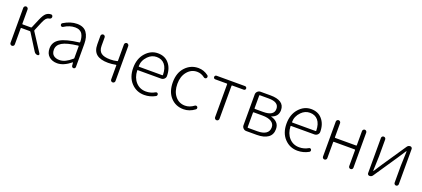

<svg xmlns="http://www.w3.org/2000/svg" viewBox="43 -1490 5379 2447"><g transform="rotate(20 2733.0 -267.0)"><path d="M332 -287.1Q329.1 -280.3 333 -273.4L492.2 -27.3Q496.1 -22.5 496.1 -17.6Q496.1 -13.7 493.2 -8.8Q488.3 0 477.5 0Q446.3 0 428.7 -27.3L290 -248Q286.1 -253.9 278.3 -253.9H165Q158.2 -253.9 158.2 -247.1V-29.3Q158.2 -16.6 149.4 -8.3Q140.6 0 128.9 0Q117.2 0 108.4 -8.3Q99.6 -16.6 99.6 -29.3V-503.9Q99.6 -515.6 108.4 -524.4Q117.2 -533.2 128.9 -533.2Q140.6 -533.2 149.4 -524.4Q158.2 -515.6 158.2 -503.9V-310.5Q158.2 -302.7 165 -302.7H276.4Q284.2 -302.7 287.1 -309.6L338.9 -431.6Q367.2 -498 395.5 -522.5Q424.8 -546.9 463.9 -546.9Q475.6 -546.9 481.9 -536.6Q488.3 -526.4 486.3 -513.7Q481.4 -491.2 451.2 -487.3Q432.6 -484.4 416.5 -466.8Q400.4 -449.2 381.8 -406.2Z M745.1 12.7Q677.7 12.7 634.3 -24.9Q590.8 -62.5 590.8 -133.8Q590.8 -220.7 669.4 -267.1Q748 -313.5 922.9 -334Q930.7 -335 930.7 -343.8Q930.7 -374 924.8 -399.4Q919.9 -424.8 906.7 -447.8Q893.6 -470.7 868.7 -483.4Q843.8 -496.1 808.6 -496.1Q733.4 -496.1 660.2 -449.2Q652.3 -443.4 642.6 -445.3Q632.8 -447.3 627 -456.1Q622.1 -464.8 624 -475.1Q626 -485.4 634.8 -490.2Q727.5 -546.9 816.4 -546.9Q906.2 -546.9 947.3 -490.2Q988.3 -433.6 988.3 -337.9V-24.4Q988.3 -14.6 981 -7.3Q973.6 0 963.9 0Q953.1 0 945.8 -6.8Q938.5 -13.7 937.5 -24.4L933.6 -67.4Q933.6 -68.4 932.6 -68.4Q931.6 -68.4 930.7 -67.4Q832 12.7 745.1 12.7ZM757.8 -36.1Q798.8 -36.1 838.4 -55.2Q877.9 -74.2 924.8 -114.3Q930.7 -119.1 930.7 -126V-285.2Q930.7 -291 924.8 -291Q923.8 -291 922.9 -291Q773.4 -273.4 710.9 -236.3Q648.4 -199.2 648.4 -136.7Q648.4 -85 678.7 -60.5Q709 -36.1 757.8 -36.1Z M1464.8 -29.3V-219.7Q1464.8 -226.6 1458 -225.6Q1402.3 -214.8 1354.5 -214.8Q1249 -214.8 1197.3 -256.8Q1145.5 -298.8 1145.5 -390.6V-503.9Q1145.5 -515.6 1153.8 -524.4Q1162.1 -533.2 1174.3 -533.2Q1186.5 -533.2 1194.8 -524.4Q1203.1 -515.6 1203.1 -503.9V-390.6Q1203.1 -323.2 1242.2 -293.9Q1281.2 -264.6 1365.2 -264.6Q1413.1 -264.6 1458 -275.4Q1464.8 -277.3 1464.8 -284.2V-503.9Q1464.8 -515.6 1473.6 -524.4Q1482.4 -533.2 1494.1 -533.2Q1505.9 -533.2 1514.6 -524.4Q1523.4 -515.6 1523.4 -503.9V-29.3Q1523.4 -16.6 1514.6 -8.3Q1505.9 0 1494.1 0Q1482.4 0 1473.6 -8.3Q1464.8 -16.6 1464.8 -29.3Z M1925.8 12.7Q1820.3 12.7 1749 -63Q1677.7 -138.7 1677.7 -265.6Q1677.7 -390.6 1747.6 -468.8Q1817.4 -546.9 1912.1 -546.9Q2005.9 -546.9 2059.6 -485.4Q2118.2 -419.9 2118.2 -312.5Q2118.2 -290 2100.6 -273.4Q2083 -256.8 2057.6 -256.8H1744.1Q1737.3 -256.8 1737.3 -250Q1741.2 -154.3 1794.4 -95.2Q1847.7 -36.1 1931.6 -36.1Q1997.1 -36.1 2053.7 -69.3Q2061.5 -74.2 2071.3 -71.8Q2081.1 -69.3 2085 -60.5Q2089.8 -51.8 2086.9 -41.5Q2084 -31.2 2075.2 -26.4Q2004.9 12.7 1925.8 12.7ZM1737.3 -308.6Q1737.3 -302.7 1744.1 -302.7H2057.6Q2065.4 -302.7 2065.4 -309.6Q2065.4 -310.5 2065.4 -310.5Q2063.5 -401.4 2023.4 -449.2Q1983.4 -497.1 1913.1 -497.1Q1846.7 -497.1 1796.9 -446.3Q1737.3 -385.7 1737.3 -308.6Z M2459 12.7Q2351.6 12.7 2283.2 -62Q2214.8 -136.7 2214.8 -265.6Q2214.8 -394.5 2286.6 -470.7Q2358.4 -546.9 2461.9 -546.9Q2536.1 -546.9 2598.6 -499Q2606.4 -492.2 2607.4 -481.4Q2608.4 -470.7 2601.6 -461.9Q2594.7 -454.1 2584.5 -453.1Q2574.2 -452.1 2565.4 -459Q2517.6 -496.1 2462.9 -496.1Q2382.8 -496.1 2329.6 -431.6Q2276.4 -367.2 2276.4 -265.6Q2276.4 -164.1 2327.6 -100.6Q2378.9 -37.1 2461.9 -37.1Q2523.4 -37.1 2582 -81.1Q2589.8 -86.9 2599.6 -85.4Q2609.4 -84 2615.2 -76.2Q2620.1 -69.3 2620.1 -60.5Q2620.1 -47.9 2610.4 -41Q2539.1 12.7 2459 12.7Z M2874 -29.3V-476.6Q2874 -484.4 2867.2 -484.4H2710.9Q2700.2 -484.4 2693.4 -491.2Q2686.5 -498 2686.5 -508.3Q2686.5 -518.6 2693.4 -525.9Q2700.2 -533.2 2710.9 -533.2H3096.7Q3106.4 -533.2 3113.8 -525.9Q3121.1 -518.6 3121.1 -508.3Q3121.1 -498 3113.8 -491.2Q3106.4 -484.4 3096.7 -484.4H2940.4Q2933.6 -484.4 2933.6 -476.6V-29.3Q2933.6 -17.6 2924.8 -8.8Q2916 0 2903.8 0Q2891.6 0 2882.8 -8.8Q2874 -17.6 2874 -29.3Z M3306.6 0Q3283.2 0 3266.1 -17.1Q3249 -34.2 3249 -57.6V-475.6Q3249 -499 3266.1 -516.1Q3283.2 -533.2 3306.6 -533.2H3444.3Q3534.2 -533.2 3583.5 -500.5Q3632.8 -467.8 3632.8 -401.4Q3632.8 -313.5 3544.9 -285.2Q3543 -285.2 3543 -283.2Q3543 -281.2 3545.9 -280.3Q3592.8 -269.5 3624 -237.8Q3655.3 -206.1 3655.3 -152.3Q3655.3 -76.2 3601.1 -38.1Q3546.9 0 3450.2 0ZM3307.6 -310.5Q3307.6 -302.7 3314.5 -302.7H3425.8Q3572.3 -302.7 3572.3 -396.5Q3572.3 -488.3 3434.6 -488.3H3314.5Q3307.6 -488.3 3307.6 -480.5ZM3307.6 -53.7Q3307.6 -45.9 3314.5 -45.9H3440.4Q3517.6 -45.9 3557.1 -73.7Q3596.7 -101.6 3596.7 -155.3Q3596.7 -203.1 3554.2 -230Q3511.7 -256.8 3432.6 -256.8H3314.5Q3307.6 -256.8 3307.6 -250Z M4004.9 12.7Q3899.4 12.7 3828.1 -63Q3756.8 -138.7 3756.8 -265.6Q3756.8 -390.6 3826.7 -468.8Q3896.5 -546.9 3991.2 -546.9Q4085 -546.9 4138.7 -485.4Q4197.3 -419.9 4197.3 -312.5Q4197.3 -290 4179.7 -273.4Q4162.1 -256.8 4136.7 -256.8H3823.2Q3816.4 -256.8 3816.4 -250Q3820.3 -154.3 3873.5 -95.2Q3926.8 -36.1 4010.7 -36.1Q4076.2 -36.1 4132.8 -69.3Q4140.6 -74.2 4150.4 -71.8Q4160.2 -69.3 4164.1 -60.5Q4168.9 -51.8 4166 -41.5Q4163.1 -31.2 4154.3 -26.4Q4084 12.7 4004.9 12.7ZM3816.4 -308.6Q3816.4 -302.7 3823.2 -302.7H4136.7Q4144.5 -302.7 4144.5 -309.6Q4144.5 -310.5 4144.5 -310.5Q4142.6 -401.4 4102.5 -449.2Q4062.5 -497.1 3992.2 -497.1Q3925.8 -497.1 3876 -446.3Q3816.4 -385.7 3816.4 -308.6Z M4337.9 -29.3V-503.9Q4337.9 -515.6 4346.7 -524.4Q4355.5 -533.2 4367.2 -533.2Q4378.9 -533.2 4387.7 -524.4Q4396.5 -515.6 4396.5 -503.9V-313.5Q4396.5 -305.7 4403.3 -305.7H4685.5Q4693.4 -305.7 4693.4 -313.5V-503.9Q4693.4 -515.6 4701.7 -524.4Q4710 -533.2 4722.2 -533.2Q4734.4 -533.2 4742.7 -524.4Q4751 -515.6 4751 -503.9V-29.3Q4751 -16.6 4742.7 -8.3Q4734.4 0 4722.2 0Q4710 0 4701.7 -8.3Q4693.4 -16.6 4693.4 -29.3V-246.1Q4693.4 -252.9 4685.5 -252.9H4403.3Q4396.5 -252.9 4396.5 -246.1V-29.3Q4396.5 -16.6 4387.7 -8.3Q4378.9 0 4367.2 0Q4355.5 0 4346.7 -8.3Q4337.9 -16.6 4337.9 -29.3Z M4978.5 0Q4966.8 0 4958.5 -7.8Q4950.2 -15.6 4950.2 -27.3V-504.9Q4950.2 -516.6 4958.5 -524.9Q4966.8 -533.2 4979 -533.2Q4991.2 -533.2 4999.5 -524.9Q5007.8 -516.6 5007.8 -504.9V-276.4Q5007.8 -240.2 5001 -78.1Q5001 -76.2 5003.4 -76.2Q5005.9 -76.2 5006.8 -78.1Q5017.6 -94.7 5043.9 -135.3Q5070.3 -175.8 5081.1 -192.4L5295.9 -509.8Q5311.5 -533.2 5338.9 -533.2Q5350.6 -533.2 5358.4 -524.9Q5366.2 -516.6 5366.2 -505.9V-28.3Q5366.2 -16.6 5357.9 -8.3Q5349.6 0 5337.9 0Q5326.2 0 5317.9 -8.3Q5309.6 -16.6 5309.6 -28.3V-255.9Q5309.6 -293 5316.4 -454.1Q5316.4 -457 5314 -457Q5311.5 -457 5310.5 -455.1Q5294.9 -431.6 5236.3 -341.8L5020.5 -22.5Q5005.9 0 4978.5 0Z"/></g></svg>

Font: Gen Jyuu Gothic Light
Style: Regular
Weight: 200
Designer: [Source Han Sans]
Ryoko NISHIZUKA  (kana & ideographs); Paul D. Hunt (Latin, Greek & Cyrillic); Wenlong ZHANG  (bopomofo
Version: Version 1.002.20150607